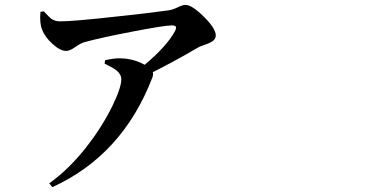

<svg xmlns="http://www.w3.org/2000/svg" viewBox="-20 -730 1540 786"><path d="M194.3 36.1 181.6 20.5Q262.7 -37.1 335.9 -130.9Q397.5 -210 439.5 -294.9Q476.6 -371.1 476.6 -405.3Q476.6 -425.8 456.1 -442.4Q442.4 -453.1 408.2 -469.7L410.2 -483.4Q447.3 -492.2 473.6 -491.2Q526.4 -490.2 572.3 -464.8Q663.1 -541 696.3 -602.5Q703.1 -616.2 699.7 -621.1Q696.3 -626 682.6 -626Q654.3 -626 524.4 -601.1Q394.5 -576.2 326.2 -557.6Q309.6 -552.7 287.6 -537.1Q265.6 -521.5 251 -521.5Q226.6 -521.5 194.8 -550.3Q163.1 -579.1 152.3 -609.4Q141.6 -633.8 145.5 -681.6L159.2 -683.6L160.2 -682.6Q181.6 -659.2 191.4 -652.3Q206.1 -642.6 225.6 -642.6Q280.3 -642.6 455.1 -662.1Q585 -675.8 668.9 -687.5Q685.5 -689.5 708 -700.2Q727.5 -710 739.3 -710Q765.6 -710 814.5 -661.6Q863.3 -613.3 863.3 -585Q863.3 -569.3 847.7 -559.6Q838.9 -553.7 816.4 -545.9Q797.9 -540 792 -536.1Q688.5 -475.6 605.5 -434.6Q608.4 -423.8 603.5 -412.1Q481.4 -94.7 194.3 36.1Z"/></svg>

Font: Bpmf GenRyu Min B
Style: B
Weight: 700
Foundry: But Ko
Version: Version 1.320